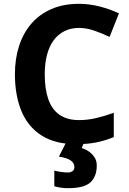

<svg xmlns="http://www.w3.org/2000/svg" viewBox="-20 -744 677 1004"><path d="M393 -598Q350 -598 316.5 -581Q283 -564 260 -532.5Q237 -501 225.5 -456Q214 -411 214 -355Q214 -279 232.5 -225.5Q251 -172 291 -144Q331 -116 393 -116Q437 -116 480.5 -126Q524 -136 575 -154V-27Q528 -8 482 1Q436 10 379 10Q269 10 197.5 -35.5Q126 -81 92 -163.5Q58 -246 58 -356Q58 -437 80 -504.5Q102 -572 144.5 -621Q187 -670 249.5 -697Q312 -724 393 -724Q446 -724 499.5 -710.5Q553 -697 602 -674L553 -551Q513 -570 472.5 -584Q432 -598 393 -598ZM486 122Q486 178 453.5 209Q421 240 335 240Q313 240 295.5 237Q278 234 264 230V148Q278 152 298.5 155Q319 158 334 158Q348 158 358.5 151.5Q369 145 369 128Q369 110 351 96Q333 82 288 75L326 0H420L407 30Q427 36 445 48.5Q463 61 474.5 79Q486 97 486 122Z"/></svg>

Font: Noto Sans Myanmar
Style: Regular
Weight: 400
Designer: Monotype Design Team
Foundry: Monotype Imaging Inc.
Version: Version 2.107